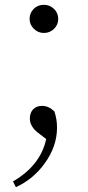

<svg xmlns="http://www.w3.org/2000/svg" viewBox="-20 -545 364 798"><path d="M46 233 34 209Q148 143 172 33L137 6Q104 -20 104 -53Q104 -75 117 -90Q131 -105 155 -105Q182 -105 206 -82Q217 -50 217 -15Q217 64 165 135Q118 200 46 233ZM103 -466Q103 -491 120 -508Q137 -525 162 -525Q187 -525 204.5 -508Q222 -491 222 -466Q222 -442 204.5 -425Q187 -408 162.5 -408Q138 -408 120.5 -425.5Q103 -443 103 -466Z"/></svg>

Font: GenRyuMin TW L
Style: Regular
Weight: 300
Version: Version 1.501;PS 1;hotconv 16.6.51;makeotf.lib2.5.65220